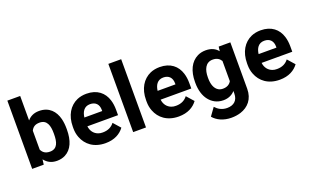

<svg xmlns="http://www.w3.org/2000/svg" viewBox="-98 -1263 3214 1983"><g transform="rotate(-20 1508.5 -271.0)"><path d="M195 -481V-750H54V0H181L188 -56C218 -18 260 10 325 10C359 10 389 3 415 -10C494 -50 530 -139 530 -259V-270C530 -309 526 -345 518 -378C495 -468 435 -538 324 -538C264 -538 224 -515 195 -481ZM289 -104C239 -104 211 -126 195 -160V-368C212 -403 238 -423 288 -423C370 -423 389 -352 389 -270V-259C389 -175 372 -104 289 -104Z M1065 -85 996 -163C969 -127 928 -104 869 -104C850 -104 834 -106 819 -112C776 -128 746 -165 740 -218H1077V-278C1077 -317 1072 -353 1062 -385C1034 -476 962 -538 844 -538C806 -538 771 -531 741 -518C653 -479 597 -390 597 -265V-246C597 -211 603 -178 615 -147C650 -55 732 10 859 10C957 10 1024 -29 1065 -85ZM938 -326V-314H742C749 -373 777 -424 843 -424C904 -424 938 -387 938 -326Z M1305 0V-750H1164V0Z M1870 -85 1801 -163C1774 -127 1733 -104 1674 -104C1655 -104 1639 -106 1624 -112C1581 -128 1551 -165 1545 -218H1882V-278C1882 -317 1877 -353 1867 -385C1839 -476 1767 -538 1649 -538C1611 -538 1576 -531 1546 -518C1458 -479 1402 -390 1402 -265V-246C1402 -211 1408 -178 1420 -147C1455 -55 1537 10 1664 10C1762 10 1829 -29 1870 -85ZM1743 -326V-314H1547C1554 -373 1582 -424 1648 -424C1709 -424 1743 -387 1743 -326Z M2282 -45V-17C2282 57 2237 98 2163 98C2105 98 2064 72 2035 39L1973 125C2013 174 2084 208 2170 208C2207 208 2242 203 2273 193C2360 165 2424 96 2424 -18V-528H2296L2290 -479C2261 -515 2219 -538 2155 -538C2122 -538 2091 -531 2065 -518C1984 -478 1941 -389 1941 -268V-258C1941 -178 1962 -111 1998 -66C2031 -24 2082 10 2154 10C2212 10 2254 -13 2282 -45ZM2282 -375V-153C2265 -123 2236 -104 2190 -104C2171 -104 2155 -108 2141 -116C2100 -140 2082 -193 2082 -258V-268C2082 -349 2110 -423 2191 -423C2237 -423 2264 -404 2282 -375Z M2980 -85 2911 -163C2884 -127 2843 -104 2784 -104C2765 -104 2749 -106 2734 -112C2691 -128 2661 -165 2655 -218H2992V-278C2992 -317 2987 -353 2977 -385C2949 -476 2877 -538 2759 -538C2721 -538 2686 -531 2656 -518C2568 -479 2512 -390 2512 -265V-246C2512 -211 2518 -178 2530 -147C2565 -55 2647 10 2774 10C2872 10 2939 -29 2980 -85ZM2853 -326V-314H2657C2664 -373 2692 -424 2758 -424C2819 -424 2853 -387 2853 -326Z"/></g></svg>

Font: Asimov
Style: Regular
Weight: 500
Designer: Google
Version: Version 2.000980; 2014